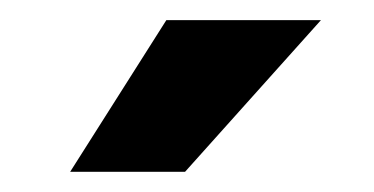

<svg xmlns="http://www.w3.org/2000/svg" viewBox="-20 -770 372 191"><path d="M49.8 -599.1 145.5 -750H299.3L164.1 -599.1Z"/></svg>

Font: Mardoto
Style: Bold
Weight: 700
Designer: Christian Robertson, Vahan Hovhannisyan
Foundry: Google
Version: Version 1.000